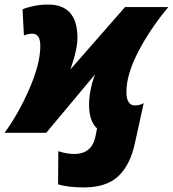

<svg xmlns="http://www.w3.org/2000/svg" viewBox="-74 -583 759 843"><path d="M181 226 182 81Q220 93 252 93Q331 93 346 12L352 -19Q317 -52 317 -122Q317 -185 343 -256L129 0H-54Q6 -81 54.5 -192Q103 -303 103 -381Q103 -435 68 -435Q49 -435 31 -427L25 -542Q43 -550 73.5 -556.5Q104 -563 137 -563Q266 -563 266 -417Q266 -365 235 -278L475 -552H665Q585 -456 533 -356Q481 -256 481 -179Q481 -149 491 -134.5Q501 -120 517 -120Q539 -120 557 -130L518 47Q497 143 444.5 191.5Q392 240 293 240Q263 240 232 236.5Q201 233 181 226Z"/></svg>

Font: Noto Sans Display Black
Style: Italic
Weight: 900
Italic angle: -12°
Designer: Monotype Design team
Foundry: Monotype Imaging Inc.
Version: Version 1.000